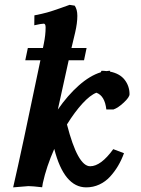

<svg xmlns="http://www.w3.org/2000/svg" viewBox="-20 -790 595 812"><path d="M346.2 -586.9 335.4 -535.2H270.5Q250 -443.4 224.6 -326.7Q266.1 -386.7 313.2 -428.5Q360.4 -470.2 406.2 -484.4L409.2 -490.7Q420.4 -490.7 430.7 -489.3Q438.5 -490.7 446.3 -490.7L444.8 -487.3Q486.8 -479 507.3 -452.4Q527.8 -425.8 527.8 -391.6Q527.8 -378.9 503.4 -356.2Q479 -333.5 460 -327.1H429.7Q423.3 -384.8 387.7 -397.9Q361.3 -387.7 328.6 -352.1Q295.9 -316.4 263.2 -263.7Q308.6 -86.9 361.3 -86.9Q406.7 -86.9 459 -159.2L504.4 -142.1Q493.7 -112.8 479.2 -88.4Q464.8 -64 445.3 -42.7Q425.8 -21.5 399.9 -9.5Q374 2.4 344.7 2.4Q251 2.4 209.5 -160.2Q176.3 -85 161.1 -15.6Q160.6 -13.7 160.2 -10Q159.7 -6.3 159.2 -3.4Q158.7 -0.5 158.2 2Q116.7 -2.9 100.1 -2.9L35.6 2.4Q71.3 -151.4 150.9 -535.2H86.9L97.7 -586.9H161.6L165.5 -606.4Q172.9 -642.1 172.9 -673.8Q172.9 -689.9 165 -689.9Q155.3 -689.9 125 -683.1L125.5 -725.1Q156.7 -731 179.4 -737.3Q202.1 -743.7 234.1 -755.1Q266.1 -766.6 274.4 -769.5L295.9 -766.1Q307.1 -750 307.1 -723.1Q307.1 -692.4 297.9 -652.8Q286.1 -604.5 282.2 -586.9Z"/></svg>

Font: Flanker
Style: Bold Italic
Weight: 700
Italic angle: -12°
Designer: Flanker
Version: Version 2.000